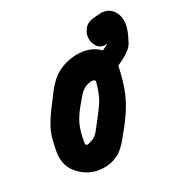

<svg xmlns="http://www.w3.org/2000/svg" viewBox="-113 -696 716 781"><g transform="rotate(-20 244.5 -305.5)"><path d="M78.1 -50.8Q46.9 -83 46.9 -138.7Q46.9 -144.5 47.4 -154.3Q47.9 -164.1 47.9 -168.9Q48.8 -209 59.1 -240.7Q69.3 -272.5 89.8 -312.5Q94.7 -321.3 104.5 -341.3Q114.3 -361.3 119.6 -371.6Q125 -381.8 135.7 -398.4Q146.5 -415 156.2 -425.3Q166 -435.5 181.2 -446.8Q196.3 -458 214.8 -465.8Q252.9 -482.4 290 -482.4Q333 -482.4 365.2 -459Q371.1 -462.9 380.9 -469.7Q390.6 -476.6 390.6 -478.5Q390.6 -478.5 388.2 -477.5Q385.7 -476.6 381.8 -476.1Q377.9 -475.6 374 -475.6Q354.5 -475.6 342.8 -490.2Q326.2 -509.8 326.2 -534.2Q326.2 -547.9 333 -562.5Q339.8 -578.1 352.5 -585.9Q365.2 -593.8 381.8 -597.7Q383.8 -598.6 387.2 -599.1Q390.6 -599.6 393.1 -600.6Q395.5 -601.6 398.9 -602.1Q402.3 -602.5 405.3 -603.5Q408.2 -604.5 411.1 -605Q414.1 -605.5 417.5 -605.5Q420.9 -605.5 423.8 -605.5Q447.3 -605.5 463.9 -589.8Q477.5 -576.2 483.4 -560.1Q489.3 -543.9 489.3 -525.4Q489.3 -498 474.6 -454.1Q472.7 -447.3 469.7 -441.4Q466.8 -435.5 462.4 -430.2Q458 -424.8 455.1 -421.4Q452.1 -418 446.3 -412.6Q440.4 -407.2 438 -405.3Q435.5 -403.3 428.2 -397.5Q420.9 -391.6 418.9 -390.6Q410.2 -383.8 403.3 -379.9Q403.3 -374 402.3 -362.8Q401.4 -351.6 401.4 -346.7Q397.5 -280.3 381.3 -230Q365.2 -179.7 330.1 -118.2Q328.1 -115.2 318.8 -98.1Q309.6 -81.1 306.2 -76.2Q302.7 -71.3 293 -58.1Q283.2 -44.9 275.4 -39.1Q267.6 -33.2 254.9 -25.4Q242.2 -17.6 227.5 -13.7Q206.1 -6.8 180.7 -6.8Q152.3 -6.8 126 -18.1Q99.6 -29.3 78.1 -50.8ZM205.1 -283.2Q182.6 -244.1 174.3 -213.4Q166 -182.6 166 -134.8Q166 -120.1 172.9 -120.1Q179.7 -120.1 195.3 -128.9Q205.1 -133.8 211.9 -141.6Q218.8 -149.4 222.2 -154.8Q225.6 -160.2 233.9 -176.3Q242.2 -192.4 247.1 -201.2Q269.5 -242.2 278.8 -265.6Q288.1 -289.1 293 -323.2Q296.9 -351.6 294.9 -353.5Q288.1 -361.3 268.6 -354.5Q262.7 -352.5 257.3 -349.6Q252 -346.7 248.5 -344.2Q245.1 -341.8 240.2 -336.9Q235.4 -332 233.4 -329.6Q231.4 -327.1 226.6 -319.3Q221.7 -311.5 220.2 -309.1Q218.8 -306.6 212.9 -296.4Q207 -286.1 205.1 -283.2Z"/></g></svg>

Font: Essays1743
Style: BoldItalic
Weight: 700
Italic angle: -10°
Designer: Based on the typeface in a 1743 English translation of the essays of Montaigne.  PostScript/TrueType font designed by Jo
Version: Version 002.100